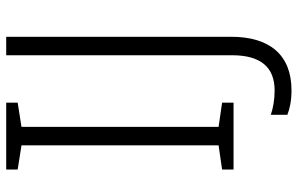

<svg xmlns="http://www.w3.org/2000/svg" viewBox="-186 -568 936 603"><g transform="rotate(-90 281.5 -266.0)"><path d="M261 0V-36L185 -47V-666L261 -678V-714H51V-678L127 -666V-47L51 -36V0ZM300 182C412 182 468 112 468 -7V-714H410V-5C410 86 372 129 299 129C270 129 243 124 223 117V169C241 176 265 182 300 182Z"/></g></svg>

Font: Noto Sans Ethiopic Light
Style: Regular
Weight: 300
Designer: Monotype Design Team
Foundry: Monotype Imaging Inc.
Version: Version 2.102